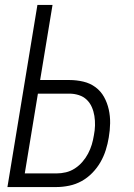

<svg xmlns="http://www.w3.org/2000/svg" viewBox="-20 -755 540 775"><path d="M10 0 131 -735H192L142 -432H260Q289 -432 316.5 -425.5Q344 -419 365.5 -403Q387 -387 400 -363.5Q413 -340 419 -313Q425 -286 424.5 -257.5Q424 -229 419 -200Q415 -175 407 -149.5Q399 -124 385.5 -100.5Q372 -77 352.5 -57Q333 -37 309.5 -24Q286 -11 259.5 -5.5Q233 0 208 0ZM80 -55H208Q227 -55 246 -59.5Q265 -64 282 -75Q299 -86 312.5 -101.5Q326 -117 335.5 -135Q345 -153 350.5 -171.5Q356 -190 359 -209Q363 -229 363.5 -248.5Q364 -268 361 -287Q358 -306 350.5 -323Q343 -340 330 -352.5Q317 -365 298.5 -371Q280 -377 260 -377H133Z"/></svg>

Font: Iosevka Term Curly Light
Style: Italic
Weight: 300
Italic angle: -9°
Designer: Belleve Invis
Foundry: Belleve Invis
Version: Version 32.3.0